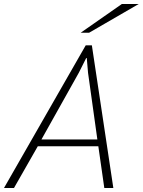

<svg xmlns="http://www.w3.org/2000/svg" viewBox="-38 -937 711 957"><path d="M569.3 -917H653.3L406.2 -773.9H364.3ZM452.1 -208H150.4L31.7 0H-18.1L389.2 -710.9H419.9L526.9 0H481.9ZM168.5 -241.7H447.3L400.9 -573.7L394.5 -647.5H391.6L355 -574.7Z"/></svg>

Font: Ufes Sans Thin
Style: Italic
Weight: 100
Designer: Ricardo Esteves & Thais Bronze
Foundry: ProDesignUfes - Ricardo Esteves, Thais Bronze
Version: Version 2.0